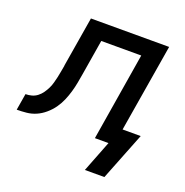

<svg xmlns="http://www.w3.org/2000/svg" viewBox="-159 -643 884 916"><g transform="rotate(20 282.5 -185.5)"><path d="M468 159H369L431 0H362L435 -446H232L203 -270Q199 -246 194.5 -221.5Q190 -197 183 -173Q176 -149 166 -125.5Q156 -102 141 -81Q126 -60 105.5 -42.5Q85 -25 62 -15Q39 -5 14 -2.5Q-11 0 -35 0L-21 -84Q-6 -84 9.5 -88Q25 -92 38 -102Q51 -112 60.5 -125.5Q70 -139 77 -153.5Q84 -168 88 -183Q92 -198 95.5 -213Q99 -228 101.5 -243.5Q104 -259 107 -274Q107 -274 107 -275Q107 -276 107 -276V-279Q108 -280 108 -281Q108 -282 108 -283L149 -530H546L472 -84H564Z"/></g></svg>

Font: Iosevka Curly Medium Extended
Style: Italic
Weight: 500
Width: 7
Italic angle: -9°
Monospace: yes
Designer: Belleve Invis
Foundry: Belleve Invis
Version: Version 11.1.0; ttfautohint (v1.8.3)